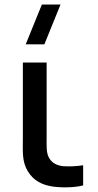

<svg xmlns="http://www.w3.org/2000/svg" viewBox="-20 -815 429 844"><path d="M208.5 4.5C245 10.5 307 10.5 345.5 0V-88.5C317.5 -84 284.5 -82.5 257 -84.5C232.5 -87.5 209.5 -96.5 196 -120.5C182.5 -143.5 185 -172.5 185 -217.5V-540H80.5V-212.5C80.5 -148 76 -106.5 101.5 -63.5C128.5 -18 167.5 -2.5 208.5 4.5ZM93 -620H175L246 -795H164Z"/></svg>

Font: Eudonet SemiBold
Style: Regular
Weight: 600
Designer: Mikhail Sharanda
Foundry: Mikhail Sharanda
Version: Version 4.503;Glyphs 3.1.2 (3151)